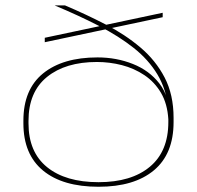

<svg xmlns="http://www.w3.org/2000/svg" viewBox="-20 -682 732 714"><path d="M346.5 12.5Q213 12.5 140 -47.8Q67 -108 67 -223.5V-233.5Q67 -349.5 140.2 -409Q213.5 -468.5 342.5 -468.5Q413 -468.5 474 -444.2Q535 -420 572.5 -371.8Q610 -323.5 610 -252L617 -254L606 -238.5Q602.5 -296 578.8 -336.5Q555 -377 517 -402.5Q479 -428 433.2 -439.8Q387.5 -451.5 340.5 -451.5Q223.5 -451.5 154.8 -395.8Q86 -340 86 -232.5V-223.5Q86 -116.5 155 -60.5Q224 -4.5 346.5 -4.5Q468.5 -4.5 537.2 -61.8Q606 -119 606 -228Q606 -238 606 -248Q606 -258 606 -267.5Q606 -270 605.8 -273Q605.5 -276 605.5 -278.5Q598.5 -350 565.5 -405Q532.5 -460 477.2 -503.8Q422 -547.5 347.8 -585.8Q273.5 -624 184 -661.5V-662H221.5Q300.5 -628.5 373 -591Q445.5 -553.5 502.2 -505.5Q559 -457.5 592.2 -393.8Q625.5 -330 625.5 -243.5V-228Q625.5 -109.5 552.2 -48.5Q479 12.5 346.5 12.5ZM146.5 -525V-541.5L585 -634.5V-618Z"/></svg>

Font: Anek Latin Expanded Thin
Style: Regular
Weight: 250
Width: 7
Designer: Yesha Goshar
Foundry: Ek Type
Version: Version 1.003